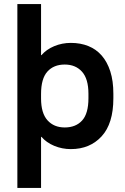

<svg xmlns="http://www.w3.org/2000/svg" viewBox="-20 -720 610 940"><path d="M65 -700H181V-450H183Q207 -478 245.5 -494Q284 -510 327 -510Q374 -510 412.5 -494.5Q451 -479 478 -448Q505 -417 520 -370.5Q535 -324 535 -261V-239Q535 -115 477.5 -52.5Q420 10 327 10Q284 10 245.5 -6Q207 -22 183 -50H181V200H65ZM297 -96Q351 -96 382 -130Q413 -164 413 -239V-261Q413 -334 381.5 -369Q350 -404 297 -404Q243 -404 212 -369.5Q181 -335 181 -260V-238Q181 -166 212.5 -131Q244 -96 297 -96Z"/></svg>

Font: PT Root UI Bold
Style: Regular
Weight: 700
Designer: Vitaly Kuzmin
Foundry: ParaType Ltd.
Version: Version 2.000G